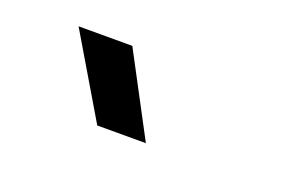

<svg xmlns="http://www.w3.org/2000/svg" viewBox="-40 -866 581 386"><g transform="rotate(20 250.0 -673.0)"><path d="M181.5 -585 78 -759.5H193L285.5 -585Z"/></g></svg>

Font: Geologica
Style: Regular
Weight: 400
Designer: Sindre Bremnes, Frode Helland
Foundry: Monokrom Skriftforlag AS
Version: Version 1.010; ttfautohint (v1.8.4.7-5d5b);gftools[0.9.28]